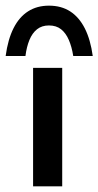

<svg xmlns="http://www.w3.org/2000/svg" viewBox="-38 -659 348 679"><path d="M79 -419H182V0H79ZM135 -639Q179 -639 210.5 -618.5Q242 -598 262 -558.5Q282 -519 290 -461H221Q216 -493 205.5 -517.5Q195 -542 178 -555.5Q161 -569 135 -569Q110 -569 93 -555.5Q76 -542 66 -517.5Q56 -493 52 -461H-18Q-10 -520 10 -559.5Q30 -599 61.5 -619Q93 -639 135 -639Z"/></svg>

Font: Josefin Sans Thin Medium
Style: Regular
Weight: 500
Version: Version 2.000